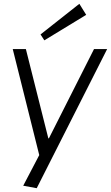

<svg xmlns="http://www.w3.org/2000/svg" viewBox="-20 -798 583 1009"><path d="M102 178 202 -13 189 28 47 -540H116L234 -71H237L474 -540H543L173 191ZM433 -720 213 -586 193 -617 397 -778Z"/></svg>

Font: Pathway Extreme 28pt Light
Style: Italic
Weight: 300
Italic angle: -8°
Designer: Eduardo Rodriguez Tunni
Foundry: Eduardo Rodriguez Tunni
Version: Version 1.001;gftools[0.9.26]